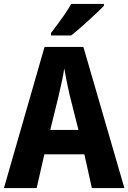

<svg xmlns="http://www.w3.org/2000/svg" viewBox="-20 -954 651 974"><path d="M446 0 408 -171H205L166 0H0L206 -716H403L611 0ZM334 -469Q329 -491 324 -514Q319 -537 314.5 -560.5Q310 -584 306 -607Q301 -572 293 -537Q285 -502 278 -470L235 -295H378ZM507 -924Q494 -911 473 -891Q452 -871 428.5 -849.5Q405 -828 382 -808Q359 -788 341 -774H239V-787Q256 -809 274.5 -834Q293 -859 311 -885.5Q329 -912 341 -934H507Z"/></svg>

Font: Noto Sans Display SemiCondensed
Style: Regular
Weight: 400
Width: 4
Version: Version 2.003